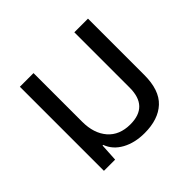

<svg xmlns="http://www.w3.org/2000/svg" viewBox="-136 -712 885 885"><g transform="rotate(-45 307.0 -269.0)"><path d="M345 10Q281 10 234.5 -15.5Q188 -41 171 -87H167L162 0H89V-548H178V-231Q178 -155 217 -110Q256 -65 327 -65Q444 -65 444 -187V-548H533V-181Q533 -82 483.5 -36Q434 10 345 10Z"/></g></svg>

Font: Go Noto Kurrent-Regular
Style: Regular
Weight: 400
Designer: Monotype Design Team
Foundry: Monotype Imaging Inc.
Version: Version 2.012; ttfautohint (v1.8.4.7-5d5b)